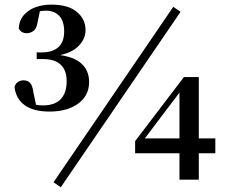

<svg xmlns="http://www.w3.org/2000/svg" viewBox="-20 -771 972 824"><path d="M192.9 -292.2Q123.4 -292.2 85.6 -319.8Q47.8 -347.4 42.2 -398.7Q47.6 -413.6 57.9 -420Q68.2 -426.3 80.1 -426.3Q97.7 -426.3 108.6 -415.7Q119.5 -405.2 123.5 -373.9L137.1 -310.4L106.3 -331.5Q121.1 -324.5 134 -321.6Q146.8 -318.6 163.9 -318.6Q214.7 -318.6 240.4 -345.3Q266.1 -371.9 266.1 -423.5Q266.1 -468.9 240.7 -493.2Q215.4 -517.5 164.5 -517.5H137.4V-546.2H161.5Q204.5 -546.2 230 -568.1Q255.4 -590 255.4 -636.7Q255.4 -680.1 234.4 -702.7Q213.4 -725.2 176.7 -725.2Q163.6 -725.2 148.7 -722.6Q133.8 -720 115.6 -713.4L153 -731.5L140.2 -670.5Q136.2 -647.1 123.1 -637.8Q109.9 -628.5 94.3 -628.5Q71.6 -628.5 60.3 -648.2Q62.6 -684 82.7 -706.8Q102.8 -729.6 133.7 -740.4Q164.6 -751.2 199.7 -751.2Q272.5 -751.2 309.8 -720.1Q347.1 -688.9 347.1 -641.4Q347.1 -601.3 312.6 -569.2Q278 -537.1 202.3 -528.9L200.8 -538.4Q286.3 -533.2 324.3 -502.6Q362.4 -472 362.4 -418.8Q362.4 -360.6 315.6 -326.4Q268.8 -292.2 192.9 -292.2ZM750.2 0V-137.1V-157.4V-381.8H740.5L782 -415.2L684.8 -287.3L588.1 -159.1L594.3 -191.6V-176.9H904.1V-113.3H559.9V-165.3L769.3 -440.2H833.2V0ZM240.9 32.6 209.6 11.2 723.7 -741.7 755 -720.3Z"/></svg>

Font: Noto Serif HK
Style: Regular
Weight: 200
Designer: Ryoko NISHIZUKA 西塚涼子 (kana & ideographs); Frank Grießhammer (Latin, Greek & Cyrillic); Wenlong ZHANG 张文龙 (bopomofo); San
Foundry: Adobe
Version: Version 2.001;hotconv 1.1.0;makeotfexe 2.6.0